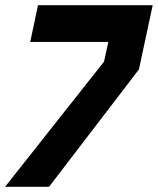

<svg xmlns="http://www.w3.org/2000/svg" viewBox="-52 -720 609 740"><path d="M-32.5 0 349 -482.5 365.5 -558.5H64.5L94.5 -700H536.5L483.5 -452.5L137 0ZM108.5 -71H108L417 -466.5L452 -629.5H141V-630H452.5L417.5 -466.5Z"/></svg>

Font: Tourney Thin Black
Style: Italic
Weight: 900
Italic angle: -12°
Version: Version 1.015